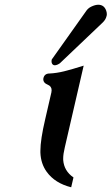

<svg xmlns="http://www.w3.org/2000/svg" viewBox="-20 -772 471 810"><path d="M232.4 -504.9Q228.5 -502 224.1 -500Q216.3 -496.6 211.4 -496.6Q201.7 -496.6 198.2 -506.8Q196.8 -512.2 197.8 -518.6L198.7 -521.5L341.8 -723.1Q350.6 -737.3 365.2 -744.1Q381.8 -752 394.5 -752Q419.4 -752 428.2 -726.6Q430.7 -719.2 430.7 -711.9Q430.7 -707.5 429.2 -703.1Q425.8 -689 413.1 -676.8ZM253.4 -150.4Q246.6 -121.6 246.6 -104.5V-97.2Q250 -50.8 290 -23.4L280.3 18.1Q211.9 1 177.2 -46.9Q152.3 -81.1 150.4 -127.9Q150.4 -131.8 150.4 -135.7Q150.4 -182.6 170.9 -270L196.8 -382.3Q197.8 -387.2 197.8 -391.6Q197.8 -408.2 180.7 -415Q162.6 -422.4 162.6 -437Q162.6 -439.5 163.1 -441.9Q167.5 -461.9 189 -461.9Q218.8 -463.4 250.5 -471.2Q282.2 -479 333 -495.1Z"/></svg>

Font: Caudex
Style: Bold
Weight: 700
Italic angle: -13°
Version: Version 1.04